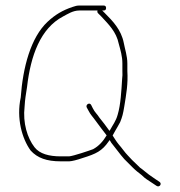

<svg xmlns="http://www.w3.org/2000/svg" viewBox="-20 -621 651 695"><path d="M294 -232 300 -221C308 -205 316 -198.3 326 -184C336.5 -169 355.4 -145.1 366 -131C353.3 -109.8 338.2 -92.6 317 -81C305.1 -76.4 245.8 -56.2 230 -55H200C157.8 -55 123.7 -63.9 105 -88C79 -121.4 62.1 -176 69 -235C70.8 -265 73.2 -274.6 78 -307C91 -419.5 126.3 -518.5 208.5 -561.5C224.9 -570.1 243.9 -583 267 -583H333C331.7 -579 332.3 -575.7 335 -573L347 -561C372.5 -533.2 401.1 -506.3 410 -462C415.8 -440.7 423 -418 423 -391V-364C423.7 -354 423.3 -344 422 -334C419.4 -292.5 416.9 -242.4 406 -206C399.5 -182.1 388.3 -169 377 -148H376C376 -148.7 375.7 -149 375 -149C367.1 -160.8 349.4 -183.3 340 -195C331 -209.2 323.6 -213.7 316 -229L310 -241C304.5 -252 288.8 -242.3 294 -232ZM350 -583H355C361 -583 364 -586 364 -592C364 -598 361 -601 355 -601H267C259.7 -601 251.7 -599.3 243 -596C205.7 -583.6 179 -567.2 152.5 -542.5C91.2 -485.4 62.8 -377.2 55 -268C38.9 -193 59.5 -119.3 91 -76C115.5 -49.1 148.9 -37 200 -37H231C241.7 -37.7 257.7 -41.7 279 -49C328.1 -64.3 349.2 -74 374 -110C374.7 -111.3 375.7 -112.7 377 -114L383 -104C397.8 -86.2 413.9 -62.9 430 -45L460 -15C470.8 -4.2 480.6 3.4 493 13C507 27 512.8 28.8 532 42L547 52C557.6 58.6 567.7 43.7 557 37L542 27C531.3 19.7 523.7 14.3 519 11C508.8 3.7 497.9 -6.7 487 -14C477.5 -23.5 467.8 -32.8 458 -42C453.3 -46.7 448.3 -52 443 -58C431.7 -69.3 421.1 -85.7 410 -98C399.4 -111.2 397.1 -116.4 388 -130V-131C393.1 -141.2 400.8 -153.5 405 -161L415 -179C422.7 -198.4 425.4 -208.1 430 -236.5C437 -279.6 443.9 -317.6 441 -364V-391C441 -418.8 432.1 -443.4 428 -466C418.5 -513.7 387.9 -545.1 359 -574Z"/></svg>

Font: HoneyBee
Style: BLn
Weight: 100
Foundry: Cannot Into Space Fonts
Version: Version 0.89